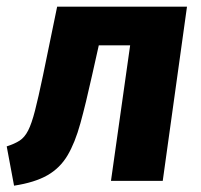

<svg xmlns="http://www.w3.org/2000/svg" viewBox="-33 -552 613 586"><path d="M141.4 -531.6H537.7L463.7 0H305.7L364.2 -413.6H268.5L247.9 -321.6Q228.9 -235.6 212.4 -175.8Q195.9 -116 173 -77.5Q150 -38.9 111.6 -17Q73.1 5 9.9 14.7L-12.5 -105.2Q11.5 -112.9 26.9 -122.8Q42.2 -132.7 52.9 -153.7Q63.6 -174.6 73.8 -214.3Q84 -254 98.1 -321.2Z"/></svg>

Font: Fira Sans Variable
Style: Italic
Weight: 397
Italic angle: -8°
Designer: Carrois Corporate & Edenspiekermann AG
Foundry: Carrois Corporate GbR & Edenspiekermann AG
Version: Version 4.202